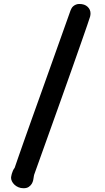

<svg xmlns="http://www.w3.org/2000/svg" viewBox="-20 -866 536 983"><path d="M55.2 -7.3Q63.5 -31.7 75.2 -65.2Q86.9 -98.6 103.3 -145.3Q119.6 -191.9 141.8 -253.9Q164.1 -315.9 193.1 -397.2Q222.2 -478.5 258.8 -581.5Q295.4 -684.6 341.3 -813Q343.3 -818.4 346.7 -824.2Q350.1 -830.1 355.7 -834.7Q361.3 -839.4 368.9 -842.5Q376.5 -845.7 386.2 -845.7Q413.1 -845.7 428.2 -831.5Q443.4 -817.4 443.4 -797.4Q443.4 -793.9 442.9 -789.3Q442.4 -784.7 441.4 -781.7Q441.4 -781.2 441.2 -780.8Q440.9 -780.3 440.9 -779.8Q438 -769.5 426 -735.1Q414.1 -700.7 395 -646Q376 -591.3 350.1 -518.3Q324.2 -445.3 293.5 -358.9Q262.7 -272.5 227.5 -174.3Q192.4 -76.2 154.8 28.8Q153.8 32.7 153.3 36.1Q152.8 39.6 152.3 42.5Q151.9 47.4 149.9 56.6Q147.9 65.9 142.6 75Q137.2 84 127.2 90.8Q117.2 97.7 100.6 97.7Q85.9 97.7 74 92.5Q62 87.4 53.7 79.3Q45.4 71.3 41 62Q36.6 52.7 36.6 43.9Q36.6 43 37.4 37.4Q38.1 31.7 40.3 24.2Q42.5 16.6 46.1 8.1Q49.8 -0.5 55.7 -7.8L55.2 -7.3Z"/></svg>

Font: Autour One
Style: Regular
Weight: 400
Version: Version 1.007; ttfautohint (v0.92) -l 24 -r 24 -G 200 -x 7 -